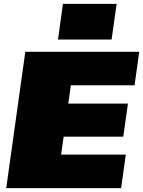

<svg xmlns="http://www.w3.org/2000/svg" viewBox="-20 -966 735 986"><path d="M237 -172H626L602 0H12L110 -700H695L671 -528H287L362 -660L318 -342L274 -434H637L613 -264H250L320 -356L275 -40ZM579 -946 553 -763H278L303 -946Z"/></svg>

Font: Pathway Extreme 28pt Black
Style: Italic
Weight: 900
Italic angle: -8°
Designer: Eduardo Rodriguez Tunni
Foundry: Eduardo Rodriguez Tunni
Version: Version 1.001;gftools[0.9.26]